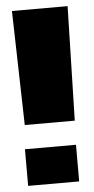

<svg xmlns="http://www.w3.org/2000/svg" viewBox="-51 -707 366 744"><g transform="rotate(-5 132.0 -335.0)"><path d="M35.5 -230.5H230L241 -675H24.5ZM28 5.5H226.5V-137H28Z"/></g></svg>

Font: Anybody Condensed Black
Style: Regular
Weight: 900
Width: 3
Designer: Tyler Finck
Foundry: Etcetera Type Company
Version: Version 1.113;gftools[0.9.25]